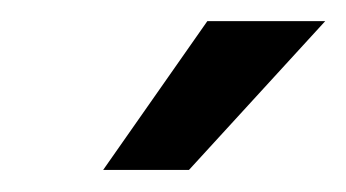

<svg xmlns="http://www.w3.org/2000/svg" viewBox="-20 -759 323 179"><path d="M76.2 -600.6 173.3 -739.3H283.2L156.2 -600.6Z"/></svg>

Font: Inter Display Medium
Style: Italic
Weight: 500
Italic angle: -9.39999°
Designer: Rasmus Andersson
Foundry: rsms
Version: Version 4.000;git-a52131595